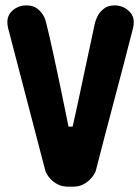

<svg xmlns="http://www.w3.org/2000/svg" viewBox="-20 -704 528 724"><path d="M412.1 -683.6Q440.9 -683.6 462.6 -665.5Q484.4 -647.5 484.4 -621.1Q484.4 -608.9 481.9 -599.1Q480 -592.3 479.5 -589.8Q462.9 -524.9 445.6 -458.5Q428.2 -392.1 410.2 -324.2Q392.1 -256.3 374.8 -189.9Q357.4 -123.5 340.8 -58.6Q333.5 -41.5 321.3 -29.3Q311 -18.1 294.7 -9Q278.3 0 253.9 0H238.3Q213.9 0 197.3 -9Q180.7 -18.1 170.4 -29.3Q158.2 -42 151.4 -58.6L12.7 -589.8Q10.7 -594.2 10.3 -599.1Q7.8 -609.9 7.8 -621.1Q7.8 -647.9 29.1 -665.8Q50.3 -683.6 80.1 -683.6Q103.5 -683.6 117.9 -673.3Q132.3 -663.1 140.6 -650.4Q149.9 -636.7 154.3 -617.2Q160.2 -593.8 167 -564.2Q173.8 -534.7 180.7 -502.9Q187.5 -471.2 194.6 -438.2Q201.7 -405.3 208 -374.5Q215.8 -338.4 223.1 -301.3Q230.5 -264.2 238.3 -226.6H253.9Q271 -302.2 286.1 -374.5Q292.5 -405.3 299.6 -438.2Q306.6 -471.2 313.5 -502.9Q320.3 -534.7 326.7 -564.2Q333 -593.8 337.9 -617.2Q343.8 -637.2 352.1 -650.4Q360.4 -663.1 374.5 -673.3Q388.7 -683.6 412.1 -683.6Z"/></svg>

Font: Dangrek
Style: Regular
Weight: 400
Designer: Danh Hong
Version: Version 8.001; ttfautohint (v1.8.3)